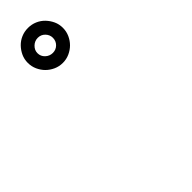

<svg xmlns="http://www.w3.org/2000/svg" viewBox="30 -1125 897 897"><g transform="rotate(45 478.0 -677.0)"><path d="M29 -677Q29 -701 38 -722Q47 -743 63 -758.5Q79 -774 99.5 -783.5Q120 -793 144 -793Q168 -793 189 -783.5Q210 -774 225.5 -758.5Q241 -743 250.5 -722Q260 -701 260 -677Q260 -653 250.5 -632Q241 -611 225.5 -595.5Q210 -580 189 -570.5Q168 -561 144 -561Q120 -561 99.5 -570.5Q79 -580 63 -595.5Q47 -611 38 -632Q29 -653 29 -677ZM94 -677Q94 -656 109 -640.5Q124 -625 144 -625Q165 -625 179.5 -640.5Q194 -656 194 -677Q194 -698 179.5 -712.5Q165 -727 144 -727Q124 -727 109 -712.5Q94 -698 94 -677Z"/></g></svg>

Font: Kinto Sans Black
Style: Regular
Weight: 900
Designer: Authors: Ryoko NISHIZUKA  (kana & ideographs); Paul D. Hunt (Latin, Greek & Cyrillic); Wenlong ZHANG  (bopomofo); Sandol
Foundry: Adobe Systems Incorporated, ookami Inc.
Version: Version 0.001